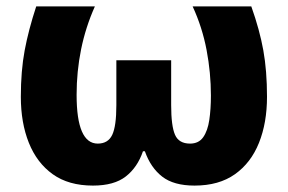

<svg xmlns="http://www.w3.org/2000/svg" viewBox="-20 -569 898 599"><path d="M764 -549Q790 -476 801.5 -412Q813 -348 813 -267Q813 -186 788 -123.5Q763 -61 713 -25.5Q663 10 587 10Q522 10 486 -18Q450 -46 432 -97H426Q409 -47 372.5 -18.5Q336 10 270 10Q194 10 144.5 -25.5Q95 -61 70 -123.5Q45 -186 45 -267Q45 -348 57 -412Q69 -476 93 -549H276Q247 -484 233 -415Q219 -346 219 -273Q219 -121 285 -121Q317 -121 330 -148Q343 -175 343 -241V-381H514V-241Q514 -176 526 -148.5Q538 -121 573 -121Q600 -121 614 -141Q628 -161 633 -195Q638 -229 638 -271Q638 -342 624.5 -413Q611 -484 581 -549Z"/></svg>

Font: Noto Sans Disp ExtBd
Style: Regular
Weight: 800
Designer: Monotype Design Team
Foundry: Monotype Imaging Inc.
Version: Version 2.000;GOOG;noto-source:20170915:90ef993387c0; ttfaut